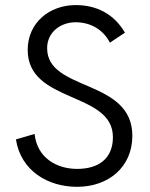

<svg xmlns="http://www.w3.org/2000/svg" viewBox="-20 -720 585 748"><path d="M280.3 7.8C402.8 7.8 495.6 -69.3 495.6 -190.9C495.6 -414.1 163.6 -362.3 163.6 -532.2C163.6 -595.2 216.8 -633.3 274.4 -633.3C329.1 -633.3 380.4 -607.9 408.2 -553.7L466.8 -592.8C423.8 -666 356 -700.2 274.9 -700.2C172.4 -700.2 87.9 -631.3 87.9 -525.4C87.9 -315.9 419.9 -365.2 419.9 -185.5C419.9 -101.6 363.3 -62 280.8 -62C199.2 -62 124.5 -106 114.7 -198.2L42 -176.8C61.5 -53.2 168 7.8 280.3 7.8Z"/></svg>

Font: HK Grotesk
Style: Regular
Weight: 400
Designer: Alfredo Marco Pradil and Stefan Peev
Foundry: Hanken Design Co.
Version: Version 1.045;PS 001.045;hotconv 1.0.88;makeotf.lib2.5.64775